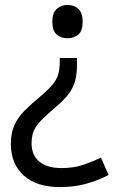

<svg xmlns="http://www.w3.org/2000/svg" viewBox="-20 -566 474 778"><path d="M292 -304Q292 -267 284.5 -239Q277 -211 259 -186.5Q241 -162 208 -134Q170 -102 148 -79.5Q126 -57 117 -36Q108 -15 108 15Q108 63 139.5 89Q171 115 229 115Q279 115 317 102Q355 89 389 73L420 143Q380 164 331.5 178Q283 192 223 192Q128 192 76 145Q24 98 24 17Q24 -28 38.5 -59.5Q53 -91 79.5 -117.5Q106 -144 142 -174Q176 -203 193 -223.5Q210 -244 216 -265Q222 -286 222 -314V-331H292ZM315 -478Q315 -441 297.5 -426Q280 -411 253 -411Q228 -411 210 -426Q192 -441 192 -478Q192 -514 210 -530Q228 -546 253 -546Q280 -546 297.5 -530Q315 -514 315 -478Z"/></svg>

Font: Noto Sans Tifinagh Adrar
Style: Regular
Weight: 400
Designer: JamraPatel
Foundry: JamraPatel LLC
Version: Version 2.006; ttfautohint (v1.8.4.7-5d5b)